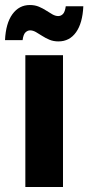

<svg xmlns="http://www.w3.org/2000/svg" viewBox="-26 -745 352 765"><path d="M75 0V-525H225V0ZM-6 -585Q-3 -652 23.5 -688.5Q50 -725 93 -725Q113 -725 129 -718.3Q145 -711.5 158 -703Q171 -694.5 183 -687.7Q195 -681 206 -681Q217 -681 225 -689.4Q233 -697.8 236 -720H306Q303 -653 277 -616.5Q251 -580 207 -580Q187 -580 171 -586.7Q155 -593.5 142 -602Q129 -610.5 117 -617.3Q105 -624 94 -624Q84 -624 75.5 -616Q67 -608 64 -585Z"/></svg>

Font: Radio Canada
Style: Regular
Weight: 400
Designer: Charles Daoud, Etienne Aubert Bonn, Alexandre Saumier Demers, Jacques Le Bailly
Foundry: Radio-Canada
Version: Version 2.104;gftools[0.9.28.dev5+ged2979d]